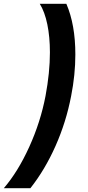

<svg xmlns="http://www.w3.org/2000/svg" viewBox="-83 -770 461 1004"><path d="M155 -268Q178 -391 178 -496Q178 -577 164.5 -642.5Q151 -708 125 -750H264Q311 -641 311 -485Q311 -379 289 -268Q263 -132 207.5 -7Q152 118 76 214H-63Q11 128 70 -2Q129 -132 155 -268Z"/></svg>

Font: Teachers
Style: Bold Italic
Weight: 700
Designer: Alfredo Marco Pradil & Chank Diesel
Version: Version 0.009